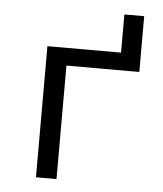

<svg xmlns="http://www.w3.org/2000/svg" viewBox="-51 -737 665 782"><g transform="rotate(5 281.5 -346.0)"><path d="M125 0V-536H426V-692H507V-464H209V0Z"/></g></svg>

Font: Noto Sans Mono SemiCondensed
Style: Regular
Weight: 400
Width: 4
Designer: Monotype Design Team
Foundry: Monotype Imaging Inc.
Version: Version 2.014